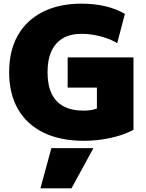

<svg xmlns="http://www.w3.org/2000/svg" viewBox="-20 -760 801 1050"><path d="M371 270H201L261 50H491ZM438 10Q310 10 218.5 -34.5Q127 -79 78.5 -163Q30 -247 30 -365Q30 -483 77.5 -566.5Q125 -650 214 -695Q303 -740 427 -740Q496 -740 555.5 -726Q615 -712 663 -684L621 -524Q584 -547 530.5 -561Q477 -575 427 -575Q366 -575 324.5 -551Q283 -527 261.5 -480.5Q240 -434 240 -365Q240 -295 262 -248.5Q284 -202 328 -178.5Q372 -155 438 -155Q467 -155 488.5 -160Q510 -165 533 -177L510 -131V-281H350V-446H710V-50Q655 -21 584 -5.5Q513 10 438 10Z"/></svg>

Font: M PLUS 1 Black
Style: Regular
Weight: 900
Designer: Coji Morishita
Foundry: UNDERFOREST DESIGN
Version: Version 1.001